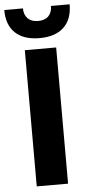

<svg xmlns="http://www.w3.org/2000/svg" viewBox="-62 -949 458 983"><g transform="rotate(-5 167.0 -457.0)"><path d="M86 -700H247V0H86ZM-1 -914H95Q95 -881 114 -862Q133 -843 167 -843Q202 -843 220.5 -862Q239 -881 239 -914H335Q335 -837 291.5 -796Q248 -755 167 -755Q86 -755 42.5 -796Q-1 -837 -1 -914Z"/></g></svg>

Font: Sarabun ExtraBold
Style: Regular
Weight: 800
Version: Version 1.000; ttfautohint (v1.6)